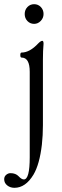

<svg xmlns="http://www.w3.org/2000/svg" viewBox="-55 -626 298 917"><path d="M108 -512Q89 -512 76 -525.5Q63 -539 63 -559Q63 -579 76 -592.5Q89 -606 108 -606Q127 -606 140 -592.5Q153 -579 153 -559Q153 -540 139.5 -526Q126 -512 108 -512ZM14 271Q-6 271 -20.5 259.5Q-35 248 -35 230Q-35 217 -25.5 209Q-16 201 -5 201Q20 201 34 216Q48 231 59 231Q87 231 87 125V-283Q87 -351 48 -351Q42 -351 42 -363Q42 -375 48 -375Q87 -375 128 -419Q140 -431 147 -431Q153 -431 153 -417Q150 -384 150 -342V-28Q150 20 145 65Q134 159 105 208Q67 271 14 271Z"/></svg>

Font: Junicode Cond Light
Style: Regular
Weight: 300
Width: 3
Designer: Peter S. Baker
Version: Version 2.201